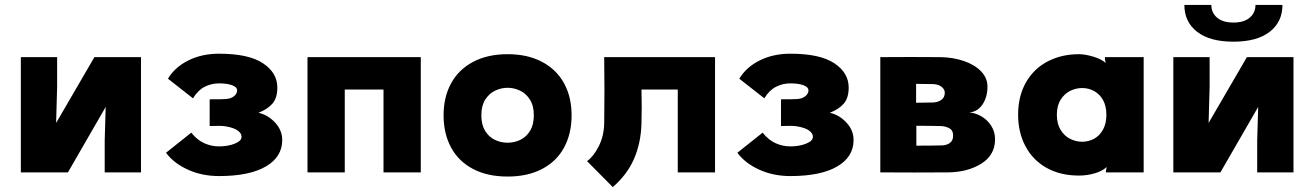

<svg xmlns="http://www.w3.org/2000/svg" viewBox="-20 -703 5360 783"><path d="M555 0H407V-130L413 -334L497 -416L257 0H65V-470H213V-350L207 -136L123 -54L365 -470H555Z M873 15Q997 15 1064 -24Q1131 -63 1131 -132Q1131 -172 1101.5 -203.5Q1072 -235 1034 -243Q1072 -258 1091.5 -281Q1111 -304 1111 -346Q1111 -406 1052.5 -445Q994 -484 873 -484Q803 -484 748 -456.5Q693 -429 665 -382L767 -302Q787 -335 814.5 -349Q842 -363 873 -363Q906 -363 926.5 -355.5Q947 -348 947 -334Q947 -321 934 -310.5Q921 -300 899 -299Q884 -298 835 -298V-189Q880 -191 899 -188Q918 -185 932.5 -179.5Q947 -174 956 -165Q965 -156 965 -145Q965 -128 937 -117Q909 -106 873 -106Q842 -106 813 -119Q784 -132 760 -162L657 -80Q689 -37 746.5 -11Q804 15 873 15Z M1386 0H1234V-470H1696V0H1544V-338H1386Z M1943 -233Q1943 -195 1958 -170Q1973 -145 1997.5 -133Q2022 -121 2050 -121Q2078 -121 2102.5 -133Q2127 -145 2142 -170Q2157 -195 2157 -233Q2157 -272 2141 -297Q2125 -322 2100.5 -333.5Q2076 -345 2050 -345Q2024 -345 1999.5 -333.5Q1975 -322 1959 -297Q1943 -272 1943 -233ZM1789 -233Q1789 -307 1819.5 -363Q1850 -419 1909 -450.5Q1968 -482 2050 -482Q2132 -482 2191 -450.5Q2250 -419 2280.5 -363Q2311 -307 2311 -233Q2311 -158 2280.5 -101.5Q2250 -45 2191 -14Q2132 17 2050 17Q1968 17 1909 -14Q1850 -45 1819.5 -101.5Q1789 -158 1789 -233Z M2596 -200Q2594 -121 2566 -56Q2538 9 2479 60L2374 -46Q2400 -64 2421.5 -106Q2443 -148 2444 -200Q2446 -335 2444 -470H2896V0H2744V-338H2596Q2598 -261 2596 -200Z M3203 15Q3327 15 3394 -24Q3461 -63 3461 -132Q3461 -172 3431.5 -203.5Q3402 -235 3364 -243Q3402 -258 3421.5 -281Q3441 -304 3441 -346Q3441 -406 3382.5 -445Q3324 -484 3203 -484Q3133 -484 3078 -456.5Q3023 -429 2995 -382L3097 -302Q3117 -335 3144.5 -349Q3172 -363 3203 -363Q3236 -363 3256.5 -355.5Q3277 -348 3277 -334Q3277 -321 3264 -310.5Q3251 -300 3229 -299Q3214 -298 3165 -298V-189Q3210 -191 3229 -188Q3248 -185 3262.5 -179.5Q3277 -174 3286 -165Q3295 -156 3295 -145Q3295 -128 3267 -117Q3239 -106 3203 -106Q3172 -106 3143 -119Q3114 -132 3090 -162L2987 -80Q3019 -37 3076.5 -11Q3134 15 3203 15Z M3782 -285Q3803 -285 3818 -295Q3833 -305 3833 -325Q3833 -338 3820.5 -348.5Q3808 -359 3786 -360Q3751 -361 3716 -361V-284Q3749 -285 3782 -285ZM3820 -110Q3839 -110 3853 -119.5Q3867 -129 3867 -150Q3867 -172 3850.5 -180.5Q3834 -189 3813 -189Q3776 -190 3717 -190V-109Q3781 -109 3820 -110ZM3816 -470Q3868 -469 3911.5 -454Q3955 -439 3981 -412Q4007 -385 4007 -350Q4007 -308 3987.5 -278Q3968 -248 3933 -244Q3957 -243 3981.5 -229Q4006 -215 4022 -190.5Q4038 -166 4038 -135Q4038 -71 3982.5 -36Q3927 -1 3847 0Q3708 1 3570 0V-470Q3692 -471 3816 -470Z M4492 -235Q4492 -271 4478 -295.5Q4464 -320 4441.5 -332Q4419 -344 4393 -344Q4368 -344 4344.5 -332.5Q4321 -321 4305.5 -296.5Q4290 -272 4290 -235Q4290 -198 4305.5 -173Q4321 -148 4344.5 -136.5Q4368 -125 4393 -125Q4419 -125 4441.5 -137Q4464 -149 4478 -174Q4492 -199 4492 -235ZM4489 -446 4486 -462V-470H4644V0H4490V-4L4493 -22Q4477 -6 4445.5 3.5Q4414 13 4380 13Q4304 13 4248 -18.5Q4192 -50 4162 -106.5Q4132 -163 4132 -235Q4132 -311 4164 -367Q4196 -423 4252.5 -452.5Q4309 -482 4380 -482Q4406 -482 4440 -471.5Q4474 -461 4489 -446Z M5255 0H5107V-130L5113 -334L5197 -416L4957 0H4765V-470H4913V-350L4907 -136L4823 -54L5065 -470H5255ZM4810 -683H4920Q4920 -651 4943.5 -631Q4967 -611 5010 -611Q5053 -611 5076.5 -631Q5100 -651 5100 -683H5210Q5210 -613.6 5158 -573.3Q5106 -533 5010 -533Q4914 -533 4862 -573.3Q4810 -613.6 4810 -683Z"/></svg>

Font: Kreadon
Style: Regular
Weight: 400
Designer: kohakuno
Foundry: StudioGnu
Version: Version 1.000;Glyphs 3.1.2 (3151)